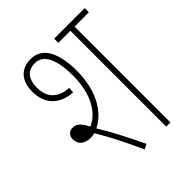

<svg xmlns="http://www.w3.org/2000/svg" viewBox="-183 -736 844 844"><g transform="rotate(-45 238.5 -314.0)"><path d="M92 -200C100 -200 109 -201 118 -203C154 -144 191 -70 224 4L247 -8C211 -84 174 -156 139 -212C206 -244 258 -328 258 -450C258 -547 232 -632 150 -632C93 -632 54 -596 54 -525C54 -447 101 -401 179 -396L181 -422C114 -426 81 -463 81 -523C81 -577 105 -606 151 -606C208 -606 231 -540 231 -448C231 -336 187 -262 126 -236C110 -269 94 -288 68 -288C46 -288 32 -273 32 -251C32 -222 52 -200 92 -200ZM388 -596H477V-622H287V-596H362V0H388Z"/></g></svg>

Font: Noto Sans Devanagari ExtraCondensed Thin
Style: Regular
Weight: 100
Width: 2
Designer: Jelle Bosma - Monotype Design Team
Foundry: Monotype Imaging Inc.
Version: Version 2.004